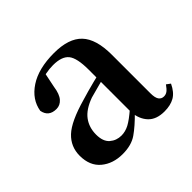

<svg xmlns="http://www.w3.org/2000/svg" viewBox="-103 -944 595 595"><g transform="rotate(-45 194.5 -647.0)"><path d="M310.7 -462.5Q275.3 -462.5 257 -481.8Q238.7 -501 235.8 -533.1V-534.8V-720.5Q235.8 -771.3 220.9 -789.9Q205.9 -808.5 167.6 -808.5Q151.4 -808.5 134.1 -805.1Q116.8 -801.7 93.1 -791.9L132.8 -810.7L122.2 -758.9Q118.2 -730.5 106.7 -717.5Q95.3 -704.6 79.2 -704.6Q45.3 -704.6 39.5 -736.3Q46.4 -779 87.3 -806Q128.2 -833 196.2 -833Q260.5 -833 289.9 -802Q319.3 -771 319.3 -702.4V-533.7Q319.3 -513.8 325.3 -505.2Q331.4 -496.6 342.2 -496.6Q350.9 -496.6 357.6 -501.6Q364.2 -506.5 372.9 -518.9L385.7 -509.4Q373.2 -483.1 355.2 -472.8Q337.2 -462.5 310.7 -462.5ZM125.5 -460.7Q83.3 -460.7 55.3 -484Q27.4 -507.4 27.4 -551.3Q27.4 -591 55.8 -617.8Q84.2 -644.7 159.6 -665.9Q187.4 -674.4 220 -682.7Q252.5 -690.9 280 -696.9V-678.4Q252.8 -671.4 225.9 -664.2Q199 -657.1 181.8 -652.3Q143.5 -638.5 126.6 -615.8Q109.7 -593.1 109.7 -561.8Q109.7 -531.5 125.7 -517.7Q141.6 -504 163.4 -504Q180.6 -504 197.4 -512.8Q214.1 -521.7 240 -544.1L256 -539.3L243.5 -525.8Q213.2 -494.9 188.6 -477.8Q164.1 -460.7 125.5 -460.7Z"/></g></svg>

Font: Noto Serif KR
Style: Regular
Weight: 200
Designer: Ryoko NISHIZUKA 西塚涼子 (kana & ideographs); Frank Grießhammer (Latin, Greek & Cyrillic); Wenlong ZHANG 张文龙 (bopomofo); San
Foundry: Adobe
Version: Version 2.001;hotconv 1.1.0;makeotfexe 2.6.0